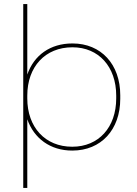

<svg xmlns="http://www.w3.org/2000/svg" viewBox="-20 -740 677 950"><path d="M95 190H115V-150C148 -55 229 5 337 5H338C480 5 575 -98 575 -251V-269C575 -422 480 -525 339 -525H338C229 -525 148 -467 115 -371V-720H95ZM337 -14C204 -14 115 -110 115 -253V-267C115 -410 204 -506 338 -506H339C468 -506 555 -410 555 -267V-253C555 -110 468 -14 338 -14Z"/></svg>

Font: Fixel Text Thin
Style: Regular
Weight: 100
Width: 4
Designer: AlfaBravo + MacPaw
Foundry: Kyrylo Tkachov, Marchela Mozhyna, Serhii Makarenko, Maria Weinstein, Zakhar Kryvoshyya
Version: Version 1.211